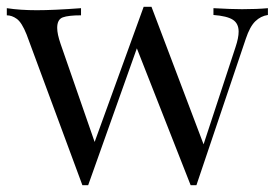

<svg xmlns="http://www.w3.org/2000/svg" viewBox="-20 -539 810 564"><path d="M767 -515V-495Q746 -492 730 -476.5Q714 -461 702 -425L557 5H540L382 -397L239 5H222L58 -438Q44 -473 29.5 -483.5Q15 -494 0 -494V-515Q39 -509 88 -509Q138 -509 218 -515V-494Q181 -494 164.5 -488Q148 -482 148 -457Q148 -439 158 -410L258 -122L402 -519H425L578 -115L672 -401Q681 -428 681 -446Q681 -470 664 -481Q647 -492 607 -495V-515Q660 -512 691 -512Q735 -512 767 -515Z"/></svg>

Font: Myanmar April Display
Style: Regular
Weight: 400
Designer: Khon Soe Zaw Thu
Foundry: Myanmar OS
Version: Version 2.50 April 12, 2019